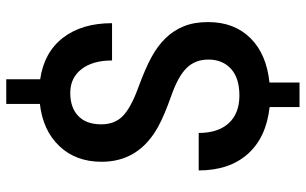

<svg xmlns="http://www.w3.org/2000/svg" viewBox="-200 -666 969 608"><g transform="rotate(-90 284.0 -361.5)"><path d="M399.9 -185.5Q399.9 -227.1 373.5 -254.2Q347.2 -281.2 285.6 -303Q224.1 -324.7 189.9 -343.3Q76.2 -404.3 76.2 -523.9Q76.2 -605 125.5 -657.2Q174.8 -709.5 259.3 -719.2V-825.7H337.4V-718.3Q422.4 -706.1 468.8 -646.2Q515.1 -586.4 515.1 -490.7H397Q397 -552.2 369.4 -587.6Q341.8 -623 294.4 -623Q247.6 -623 221.2 -597.7Q194.8 -572.3 194.8 -524.9Q194.8 -482.4 220.9 -456.8Q247.1 -431.2 309.6 -408.2Q372.1 -385.3 407.7 -365.7Q443.4 -346.2 467.8 -321Q492.2 -295.9 505.4 -263.2Q518.6 -230.5 518.6 -186.5Q518.6 -104 468 -52.7Q417.5 -1.5 327.1 7.8V103H249.5V8.3Q152.8 -2.4 100.8 -61Q48.8 -119.6 48.8 -216.3H167.5Q167.5 -154.8 198.5 -121.1Q229.5 -87.4 286.1 -87.4Q341.8 -87.4 370.8 -114.3Q399.9 -141.1 399.9 -185.5Z"/></g></svg>

Font: Roboto-o Medium
Style: Regular
Weight: 500
Designer: Google
Version: Version 2.134; 2016; ttfautohint (v1.6)